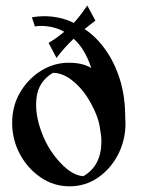

<svg xmlns="http://www.w3.org/2000/svg" viewBox="-20 -652 506 685"><path d="M228.5 12.7Q171.4 12.7 124.8 -19.3Q78.1 -51.3 50.8 -102.5Q23.4 -153.8 23.4 -213.9Q23.4 -274.4 52 -322.8Q80.6 -371.1 126.7 -399.7Q172.9 -428.2 225.1 -428.2Q275.4 -428.2 305.7 -409.2Q282.7 -479 242.7 -513.7Q209 -481.9 181.6 -445.3L153.3 -499L173.8 -511.7Q188.5 -521.5 209 -538.6Q172.9 -559.6 122.6 -559.6Q116.7 -559.6 104.5 -557.6L93.8 -590.3Q115.2 -594.2 136.2 -594.2Q195.3 -594.2 243.2 -570.3Q261.7 -589.4 291.5 -632.3L320.3 -578.6Q296.4 -560.5 281.7 -548.3Q321.3 -522.9 354.7 -476.8Q388.2 -430.7 407.5 -369.4Q426.8 -308.1 426.8 -232.9Q427.7 -223.1 427.7 -212.9Q427.7 -152.8 401.9 -101.8Q376 -50.8 330.6 -19Q285.2 12.7 228.5 12.7ZM277.3 -23.4Q341.8 -60.1 341.8 -148.4Q341.8 -167 335.4 -202.9Q329.1 -238.8 303.2 -285.6Q277.3 -332.5 241 -362.3Q204.6 -392.1 168.9 -392.1Q117.2 -361.8 110.4 -303.2Q108.9 -290.5 108.9 -276.9Q108.9 -229 131.6 -171.9Q154.3 -114.7 196.3 -70.3Q238.3 -25.9 277.3 -23.4Z"/></svg>

Font: Quaaykop
Style: Medium
Weight: 500
Designer: Tup Wanders
Foundry: Free font, DO NOT SELL
Version: Version 1.00;July 31, 2023;FontCreator 11.5.0.2430 64-bit